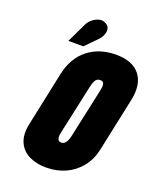

<svg xmlns="http://www.w3.org/2000/svg" viewBox="-159 -967 891 1075"><g transform="rotate(20 286.5 -429.5)"><path d="M144 -508 76 -186Q62 -121 81 -77Q100 -33 143.5 -11Q187 11 246 11Q309 11 361 -12.5Q413 -36 449 -80.5Q485 -125 498 -186L566 -507Q587 -605 543.5 -661Q500 -717 401 -717Q302 -717 234 -663.5Q166 -610 144 -508ZM259 -203 323 -498Q328 -520 334 -532Q340 -544 347.5 -548.5Q355 -553 365 -553Q375 -553 381 -548.5Q387 -544 388.5 -532Q390 -520 385 -499L321 -203Q317 -185 311 -173Q305 -161 297 -155Q289 -149 279 -149Q269 -149 263 -154.5Q257 -160 256 -172Q255 -184 259 -203ZM277 -765Q291 -779 299.5 -797.5Q308 -816 305.5 -834Q303 -852 285 -862Q265 -874 243.5 -868.5Q222 -863 204 -848Q186 -833 178 -815L122 -698H211Z"/></g></svg>

Font: Advent Pro Black
Style: Italic
Weight: 900
Italic angle: -12°
Version: Version 3.000